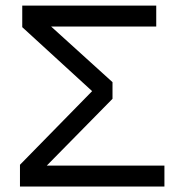

<svg xmlns="http://www.w3.org/2000/svg" viewBox="-20 -679 640 699"><path d="M52.7 0V-79.1L315.4 -347.2L61 -580.1V-658.7H548.8V-582.5H166L389.6 -379.9V-319.3L150.4 -76.2H578.6V0Z"/></svg>

Font: Cousine
Style: Regular
Weight: 400
Monospace: yes
Designer: Steve Matteson
Foundry: Ascender Corporation
Version: Version 1.20